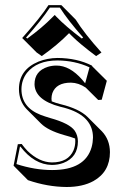

<svg xmlns="http://www.w3.org/2000/svg" viewBox="-20 -666 492 752"><path d="M49.8 -101.1 64.9 -102.1Q76.2 -86.9 87.9 -74.7Q133.3 -30.8 183.1 -29.8Q247.6 -29.8 268.1 -77.6Q274.9 -94.2 274.9 -112.8Q274.9 -118.7 274.4 -123.5Q257.8 -129.9 230.5 -137.2Q167.5 -155.3 140.6 -182.1L84 -238.8Q54.7 -269.5 54.2 -316.9Q54.2 -393.1 130.9 -424.8Q165.5 -438.5 205.1 -439Q281.7 -438.5 339.8 -409.2L341.8 -405.8L398.4 -349.6L378.4 -275.4L364.7 -274.4L315.9 -322.8Q287.6 -341.8 257.8 -342.3Q200.2 -342.3 185.1 -301.3Q181.6 -290.5 181.6 -279.3Q181.6 -273.4 182.6 -269Q198.2 -262.7 217.8 -257.8Q289.6 -240.2 322.3 -208.5L378.9 -151.9Q410.2 -119.1 410.6 -70.3Q410.6 6.8 346.2 43Q303.7 66.4 240.7 66.4Q166 65.9 89.4 39.6L33.2 -17.1ZM220.2 -646 276.4 -589.4Q310.1 -535.2 377.4 -460.4L356.4 -446.3Q292.5 -494.1 261.2 -525.4L250.5 -536.1Q205.6 -490.2 143.6 -446.3L123.5 -460.4L66.9 -517.1Q139.2 -598.1 169.9 -646ZM214.4 -636.2H175.3Q144 -588.9 82 -518.6L86.9 -515.1Q145 -557.1 187 -600.1L194.3 -607.4L201.2 -600.1Q236.8 -563 300.3 -515.1L305.7 -519Q246.1 -586.4 214.4 -636.2ZM58.1 -91.3 44.4 -23.4Q116.7 0 184.1 0Q313.5 0 338.9 -89.8Q343.8 -107.9 344.2 -127Q344.2 -208.5 244.6 -240.2Q231 -244.6 215.8 -248Q116.7 -273.9 115.2 -335.9Q115.2 -387.7 167.5 -404.3Q183.6 -409.2 201.2 -409.2Q253.4 -409.2 301.8 -354Q306.2 -349.1 313.5 -339.8L330.6 -402.3Q273.4 -428.7 205.1 -429.2Q124.5 -429.2 85.4 -380.4Q64.5 -353 64 -316.9Q64 -245.6 138.7 -216.3Q155.3 -210 176.8 -203.6Q252.4 -182.6 272.5 -154.3Q284.7 -136.2 285.2 -112.8Q285.2 -49.8 228 -27.8Q207 -20 183.1 -20Q114.3 -21 60.1 -91.8Z"/></svg>

Font: Linux Biolinum Shadow O
Style: Regular
Weight: 400
Designer: Philipp H. Poll
Foundry: Philipp H. Poll
Version: Version 1.0.4